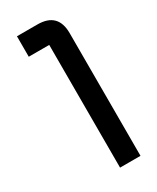

<svg xmlns="http://www.w3.org/2000/svg" viewBox="-179 -739 650 794"><g transform="rotate(-30 146.5 -342.0)"><path d="M244.1 -585.9V0H146.5V-585.9H48.8V-683.6H146.5Q244.1 -683.6 244.1 -585.9Z"/></g></svg>

Font: BabelStone Runic Beagnoth
Style: Regular
Weight: 400
Designer: Andrew West
Foundry: BabelStone
Version: Version 7.004;November 9, 2023